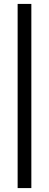

<svg xmlns="http://www.w3.org/2000/svg" viewBox="-20 -820 250 980"><path d="M70 -800H140V140H70Z"/></svg>

Font: Niramit Light
Style: Regular
Weight: 300
Designer: Katatrad Aksorn Co.,Ltd.
Foundry: Cadson Demak Co.,Ltd.
Version: Version 1.000; ttfautohint (v1.6)